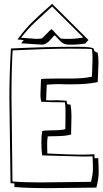

<svg xmlns="http://www.w3.org/2000/svg" viewBox="-20 -952 535 1002"><path d="M473 -135 474 -126Q486 -126 493 -127V-115Q495 -85 495 -53Q495 -21 483 27L221 30Q132 30 55 24V5Q55 5 35 4L29 -439Q29 -565 37 -699Q224 -708 387 -708Q466 -708 470 -696Q470 -685 480 -681Q490 -677 490 -676Q494 -653 494 -624L490 -524Q439 -512 361 -512H325L286 -513Q256 -513 224 -510L221 -438V-429L239 -428L278 -429Q283 -429 328 -426Q328 -407 337 -407L348 -406Q353 -380 353 -345L351 -250Q323 -242 278.5 -241.5Q234 -241 229 -240Q226 -225 226 -194.5Q226 -164 227 -151Q347 -145 394 -145Q441 -145 473 -147ZM190 0 455 -3Q465 -42 465 -73Q465 -104 463 -134V-136Q448 -135 420 -135L201 -141L200 -142Q196 -167 196 -206.5Q196 -246 200 -267Q206 -272 253.5 -272Q301 -272 321 -278L322 -365Q322 -400 319 -417V-418Q250 -418 196 -421L195 -422Q191 -437 191 -460L194 -539Q206 -542 265 -542H344Q417 -542 460 -552V-553L463 -648Q463 -671 460 -695Q460 -698 345.5 -698Q231 -698 46 -689Q40 -592 40 -449L45 -5Q104 0 190 0ZM419 -724Q382 -719 368 -719Q352 -719 342.5 -719Q333 -719 326.5 -720Q320 -721 317 -722.5Q314 -724 307.5 -727.5Q301 -731 296 -736Q284 -748 266 -768Q260 -764 248 -750Q223 -719 199 -719Q194 -719 182 -720Q170 -721 143.5 -722.5Q117 -724 91 -726Q92 -729 104 -743L71 -746Q117 -807 149 -837.5Q181 -868 189.5 -876Q198 -884 221.5 -904.5Q245 -925 252 -932L442 -743L428 -729Q429 -728 429 -727Q429 -726 419 -724ZM90 -755Q161 -749 171 -749Q181 -749 197 -751Q202 -753 223 -775.5Q244 -798 249 -800Q254 -797 274 -774Q294 -751 301.5 -750Q309 -749 332 -749Q355 -749 372 -750.5Q389 -752 400 -754Q411 -756 413 -756H415L252 -918Q239 -906 209 -878.5Q179 -851 164 -837Q124 -800 90 -755Z"/></svg>

Font: Londrina Shadow
Style: Regular
Weight: 400
Designer: Marcelo Magalhaes
Foundry: Marcelo Magalhaes
Version: Version 1.001 2011